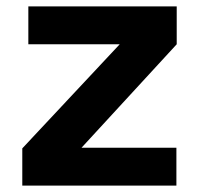

<svg xmlns="http://www.w3.org/2000/svg" viewBox="-20 -583 623 603"><path d="M534 0V-119H236L535 -444V-563H69V-444H356L50 -117V0Z"/></svg>

Font: OSH Darker Grotesque Black
Style: Regular
Weight: 900
Designer: Gabriel Lam
Foundry: TypeRant
Version: Version 1.000;Glyphs 3.1.1 (3148)